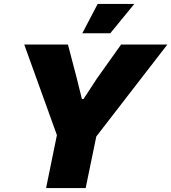

<svg xmlns="http://www.w3.org/2000/svg" viewBox="-20 -955 870 975"><path d="M269 -269 103 -729H325L370 -557L396 -452H404L472 -556L595 -729H830L469 -262L415 0H214ZM476 -935H662L540 -786H398Z"/></svg>

Font: Mona Sans Black
Style: Italic
Weight: 900
Italic angle: -11.7°
Designer: Deni Anggara
Foundry: GitHub
Version: Version 2.000